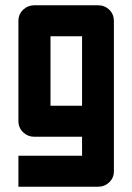

<svg xmlns="http://www.w3.org/2000/svg" viewBox="-20 -520 503 730"><path d="M111 0Q86 0 68 -17Q50 -34 50 -60V-440Q50 -466 68 -483Q86 -500 111 -500H352Q378 -500 395.5 -483Q413 -466 413 -440V132Q413 156 395.5 173Q378 190 352 190H50V72H292V0ZM172 -118H292V-382H172Z"/></svg>

Font: Tschichold
Style: Bold
Weight: 700
Designer: Peter Wiegel
Foundry: Peter Wiegel
Version: Version 1.000; ttfautohint (v1.3)